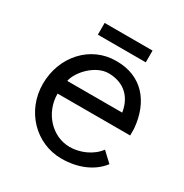

<svg xmlns="http://www.w3.org/2000/svg" viewBox="-146 -722 816 850"><g transform="rotate(30 261.5 -297.0)"><path d="M148 -605V-545H393V-605ZM430 -120C397 -75 338 -52 289 -52H287C200 -52 124 -130 124 -230H495V-264C484 -399 406 -485 281 -485H276C146 -485 46 -375 46 -235C46 -97 151 11 282 11C365 11 437 -19 479 -74ZM133 -300C143 -351 209 -421 275 -421C341 -421 400 -387 414 -300Z"/></g></svg>

Font: Mint Spirit
Style: Regular
Weight: 400
Designer: HARENDAL Hirwen
Foundry: Arkandis Digital Foundry.
Version: Version 1.004;FFEdit